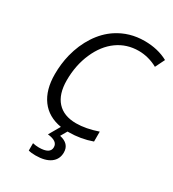

<svg xmlns="http://www.w3.org/2000/svg" viewBox="-226 -844 1082 1204"><g transform="rotate(30 315.0 -242.0)"><path d="M324.7 9.8 297.9 56.2Q370.6 71.8 370.6 135.3Q370.6 184.6 332.8 212.4Q294.9 240.2 225.1 240.2Q194.3 240.2 173.8 234.4V181.2Q196.3 186.5 218.3 186.5Q299.8 186.5 299.8 138.2Q299.8 115.7 281.7 103Q263.7 90.3 227.1 86.4L273.9 5.4Q177.7 -10.7 126.7 -79.8Q75.7 -148.9 75.7 -262.7Q75.7 -336.9 92.8 -406.2Q114.3 -491.2 158.4 -558.8Q202.6 -626.5 264.2 -667Q351.6 -724.1 460 -724.1Q557.1 -724.1 629.9 -684.1L596.2 -615.7Q564.9 -633.3 529.8 -642.6Q494.6 -651.9 460 -651.9Q373.5 -651.9 306.2 -603.8Q238.8 -555.7 199.2 -465.3Q159.7 -375.5 159.7 -266.6Q159.7 -167 207.3 -114.3Q254.9 -61.5 344.7 -61.5Q415 -61.5 500 -90.8V-19Q419.9 9.8 332 9.8Z"/></g></svg>

Font: Viking Open Sans
Style: Italic
Weight: 400
Italic angle: -12°
Foundry: Ascender Corporation
Version: Version 2.000